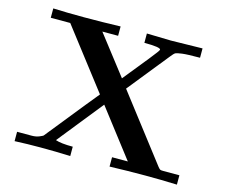

<svg xmlns="http://www.w3.org/2000/svg" viewBox="-97 -820 1128 953"><g transform="rotate(15 466.5 -343.0)"><path d="M50 0V-48Q101 -48 124 -48Q147 -48 163.5 -55Q180 -62 182 -64Q184 -66 198 -84Q389 -322 399 -333V-334L165 -638H65V-686Q137 -683 225 -683Q318 -683 411 -686V-638H330L484 -439Q534 -502 589 -569Q630 -620 630 -625Q630 -638 546 -638V-686Q669 -683 670 -683Q702 -683 832 -686V-638Q767 -638 740.5 -634.5Q714 -631 707 -627Q700 -623 686 -605Q519 -398 517 -395L773 -62Q781 -52 785 -50Q789 -48 800 -48H884V0Q803 -3 722 -3Q630 -3 538 0V-48H619L433 -290L247 -58Q275 -48 336 -48V0Q260 -3 183 -3Q116 -3 50 0Z"/></g></svg>

Font: CMU Serif
Style: Bold
Weight: 700
Version: Version 0.7.0